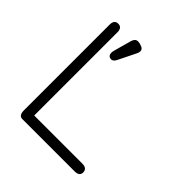

<svg xmlns="http://www.w3.org/2000/svg" viewBox="-173 -763 891 891"><g transform="rotate(45 272.5 -317.5)"><path d="M106.4 0Q83 0 83 -34.2V-596.7Q83 -627.9 108.4 -627.9Q133.8 -627.9 133.8 -596.7V-50.8H449.2Q481.4 -50.8 481.4 -24.4Q481.4 0 449.2 0ZM271.5 -610.4Q271.5 -600.6 266.6 -591.8L226.6 -510.7Q216.8 -487.3 202.1 -487.3Q180.7 -487.3 180.7 -511.7Q180.7 -515.6 183.6 -527.3L207 -612.3Q213.9 -634.8 231.4 -634.8Q242.2 -634.8 256.8 -628.9Q271.5 -623 271.5 -610.4Z"/></g></svg>

Font: Jura
Style: Book
Weight: 400
Version: Version 2.3